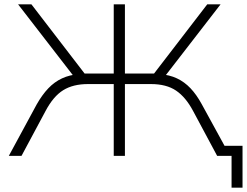

<svg xmlns="http://www.w3.org/2000/svg" viewBox="-20 -725 1148 893"><path d="M1057 148V0H1012V-47H1108V148ZM21 0 151 -240Q176 -284 204.5 -314Q233 -344 268.5 -360.5Q304 -377 347 -380L330 -361L64 -705H126L385 -368L362 -383H509V-705H561V-383H709L685 -368L944 -705H1006L740 -361L724 -380Q768 -377 803 -360.5Q838 -344 866 -314.5Q894 -285 918 -241L1050 0H990L878 -209Q844 -273 799 -303.5Q754 -334 682 -334H561V0H509V-334H389Q320 -334 274 -305.5Q228 -277 192 -209L80 0Z"/></svg>

Font: Nunito Sans 7pt SemiExpanded ExtraLight
Style: Regular
Weight: 250
Width: 6
Designer: Vernon Adams
Foundry: Vernon Adams
Version: Version 3.101;gftools[0.9.27]